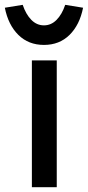

<svg xmlns="http://www.w3.org/2000/svg" viewBox="-62 -775 364 795"><path d="M70 0V-525H173V0ZM-42 -743 32 -755Q45 -716 67.5 -693Q90 -670 120 -670Q150 -670 172.5 -693Q195 -716 208 -755L282 -743Q268 -672 226 -630.5Q184 -589 120 -589Q56 -589 14 -630.5Q-28 -672 -42 -743Z"/></svg>

Font: Mach
Style: Regular
Weight: 400
Version: Version 1.002